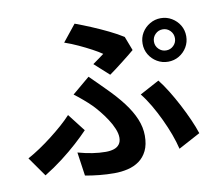

<svg xmlns="http://www.w3.org/2000/svg" viewBox="-89 -894 1178 1051"><g transform="rotate(-10 500.0 -368.0)"><path d="M801.5 -616.5Q801.5 -592.5 818.7 -575.5Q835.9 -558.5 859.9 -558.5Q884.1 -558.5 901.1 -575.5Q918.1 -592.5 918.1 -616.5Q918.1 -641.3 901.1 -658.4Q884.1 -675.6 859.9 -675.6Q835.9 -675.6 818.7 -658.4Q801.5 -641.3 801.5 -616.5ZM738.3 -616.5Q738.3 -650.4 754.7 -677.5Q771.2 -704.7 799.1 -721.1Q827 -737.6 859.9 -737.6Q893 -737.6 920.6 -721.1Q948.2 -704.7 964.6 -677.5Q980.9 -650.4 980.9 -616.5Q980.9 -583.4 964.6 -555.9Q948.2 -528.4 920.6 -512Q893 -495.7 859.9 -495.7Q827 -495.7 799.1 -512Q771.2 -528.4 754.7 -555.9Q738.3 -583.4 738.3 -616.5ZM453.6 -553.9Q471.7 -566.3 488.9 -579.2Q506.1 -592.1 516.6 -599.7Q495.4 -614.5 462.6 -632.1Q429.8 -649.7 392.4 -667Q354.9 -684.4 316.7 -697.5L390.8 -789.9Q432.3 -774.7 478.8 -755.2Q525.4 -735.6 570.2 -713.8Q615.1 -692 648.7 -670.5L678.5 -592.5Q668.9 -583.9 651 -569.7Q633.1 -555.5 611.8 -538.7Q590.4 -521.9 570.1 -506.5Q549.8 -491.2 534.5 -480.6ZM283.6 -92.6Q324.9 -81.1 363.3 -75.1Q401.7 -69.1 437.8 -69.1Q463.5 -69.1 483.1 -75.5Q502.7 -81.9 513.4 -96.3Q524.2 -110.6 524.2 -133.6Q524.2 -156.2 512.8 -183.5Q501.5 -210.9 483.6 -238Q465.8 -265.1 446.2 -289.1Q426.7 -313.1 410.3 -329.6Q391.6 -348.2 367.2 -369.1Q342.9 -390.1 318.1 -408.6L415.5 -490.5Q438.1 -468.2 457.9 -448.6Q477.8 -429 496.9 -409.4Q550.9 -356.1 587.9 -307.4Q624.8 -258.7 644 -212.4Q663.2 -166 663.2 -119.7Q663.2 -69.9 646.7 -36.2Q630.2 -2.5 602.3 17.4Q574.4 37.3 538.6 45.7Q502.7 54.1 464.3 54.1Q422.8 54.1 380.9 49.9Q338.9 45.7 302.5 38.9ZM837.6 -15.8Q828.7 -53.7 812.5 -97.9Q796.2 -142 775 -186.7Q753.9 -231.4 729.8 -272.5Q705.8 -313.5 680.3 -345.1L788.4 -403.3Q811.7 -374.4 836.7 -333.8Q861.8 -293.3 885.4 -248.3Q909 -203.2 928.4 -159.6Q947.8 -115.9 959 -81ZM344.5 -205.7Q316.8 -176.5 277.7 -141Q238.6 -105.6 191 -69Q143.4 -32.5 90 0.3L14.1 -107.4Q46.4 -124.9 81.6 -148.5Q116.9 -172.1 151.3 -198.9Q185.7 -225.6 216.1 -252.3Q246.4 -279 268.7 -303.4Z"/></g></svg>

Font: Noto Sans TC
Style: Regular
Weight: 100
Designer: Ryoko NISHIZUKA 西塚涼子 (kana, bopomofo & ideographs); Paul D. Hunt (Latin, Greek & Cyrillic); Sandoll Communications 산돌커뮤니
Foundry: Adobe
Version: Version 2.004;hotconv 1.0.118;makeotfexe 2.5.65603